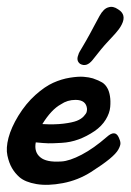

<svg xmlns="http://www.w3.org/2000/svg" viewBox="-68 -526 377 554"><path d="M272.9 -499Q297.9 -483.9 283.2 -455.1Q279.8 -448.2 274.7 -441.4Q269.5 -434.6 265.6 -430.2Q261.7 -425.8 254.2 -417.7Q246.6 -409.7 242.2 -404.8Q226.1 -387.7 199.2 -353Q181.6 -331.1 163.1 -341.8Q150.9 -351.1 158.2 -368.2Q158.2 -370.1 161.6 -376.5Q165 -382.8 171.4 -393.1Q177.7 -403.3 180.2 -408.2Q190.9 -426.8 203.4 -450.7Q215.8 -474.6 219.2 -480Q231 -501.5 245.1 -504.9Q258.3 -509.3 272.9 -499ZM240.2 -130.9Q264.6 -152.8 274.9 -128.9Q279.3 -119.6 279.5 -112.8Q279.8 -106 273.4 -94.5Q267.1 -83 247.8 -67.1Q228.5 -51.3 194.8 -29.8Q157.2 -5.9 113.5 2.4Q69.8 10.7 37.1 5.1Q4.4 -0.5 -12.2 -15.1Q-24.9 -26.4 -33.4 -41Q-42 -55.7 -46.6 -77.1Q-51.3 -98.6 -43.5 -128.4Q-35.6 -158.2 -15.1 -191.9Q6.8 -227.5 34.2 -252Q61.5 -276.4 85.4 -287.1Q109.4 -297.9 133.8 -301.8Q158.2 -305.7 173.6 -304.4Q189 -303.2 200.2 -299.8Q217.3 -293.9 226.8 -288.1Q236.3 -282.2 242.2 -271Q247.1 -262.2 249.3 -248.5Q251.5 -234.9 250 -217.3Q248.5 -199.7 237.1 -180.9Q225.6 -162.1 205.1 -147.9Q182.1 -132.3 158.7 -123.8Q135.3 -115.2 109.9 -113.8Q84.5 -112.3 71.8 -112.5Q59.1 -112.8 35.2 -115.2Q29.8 -86.9 48.8 -71.8Q57.1 -64.9 71.5 -61.8Q85.9 -58.6 109.4 -60.1Q132.8 -61.5 167.5 -79.6Q202.1 -97.7 240.2 -130.9ZM107.9 -225.1Q80.1 -210 54.2 -168Q89.4 -166 115.2 -169.2Q141.1 -172.4 153.8 -177.5Q166.5 -182.6 173.6 -190.4Q180.7 -198.2 181.9 -202.6Q183.1 -207 183.1 -211.9Q180.7 -237.8 149.9 -237.8Q126.5 -237.8 107.9 -225.1Z"/></svg>

Font: Florida Vibes
Style: Regular
Weight: 400
Italic angle: -30°
Designer: Turbologo.com
Foundry: Turbologo.com
Version: Version 1.000;hotconv 1.0.109;makeotfexe 2.5.65596